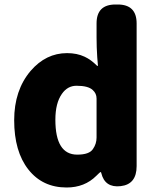

<svg xmlns="http://www.w3.org/2000/svg" viewBox="-20 -819 698 853"><path d="M276 14Q169 14 106 -66Q43 -146 43 -285Q43 -418 116 -504Q184 -583 278 -583Q322 -583 356 -567Q384 -554 411 -527Q415 -524 415 -529L412 -565Q409 -609 409 -653V-715Q409 -799 493 -799H503Q587 -799 587 -715V-81Q587 0 516 8Q446 16 430 -50Q429 -55 427 -55Q425 -55 408 -38Q356 14 276 14ZM323 -132Q377 -132 393 -157Q409 -180 409 -208V-381Q409 -404 392 -419Q372 -438 320 -438Q280 -438 255 -402Q226 -361 226 -287Q226 -132 323 -132Z"/></svg>

Font: Resource Han Rounded KR Heavy
Style: Regular
Weight: 900
Designer: Cyano Hao (round all glyphs); Ryoko NISHIZUKA 西塚涼子 (kana, bopomofo & ideographs); Paul D. Hunt (Latin, Greek & Cyrillic)
Foundry: Cyano Hao
Version: 0.990